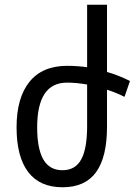

<svg xmlns="http://www.w3.org/2000/svg" viewBox="-20 -780 569 811"><path d="M506 -371Q468 -390 432 -401V-244Q432 -117 386 -53Q340 11 244 11Q148 11 99 -53.5Q50 -118 50 -242Q50 -367 104.5 -434.5Q159 -502 264 -502Q306 -502 348 -496V-760H432V-476Q476 -464 529 -438ZM348 -423Q302 -431 263 -431Q137 -431 137 -242Q137 -152 163 -106.5Q189 -61 244 -61Q298 -61 323 -106.5Q348 -152 348 -247Z"/></svg>

Font: Noto Sans Armenian Narrow
Style: Regular
Weight: 400
Width: 4
Designer: Monotype Design team
Foundry: Monotype Imaging Inc.
Version: Version 1.000